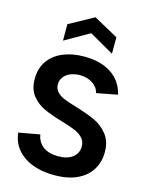

<svg xmlns="http://www.w3.org/2000/svg" viewBox="-138 -1029 862 1120"><g transform="rotate(15 293.5 -469.0)"><path d="M34.4 -178.8 161.9 -201.7Q169.4 -156.3 203.5 -130.8Q237.7 -105.4 294.5 -105.4Q351.4 -105.4 382.6 -130.6Q413.7 -155.7 413.7 -195.6Q413.7 -225 396.3 -245.2Q378.8 -265.4 348.9 -278.6Q319 -291.8 270 -305.8Q199 -326.3 153.8 -346.8Q108.5 -367.3 77.4 -405.8Q46.4 -444.4 46.4 -506.9Q46.4 -570 77.7 -615Q109 -660 165 -683.5Q221 -707 293.6 -707Q393.2 -707 457.5 -664.2Q521.8 -621.4 539.8 -542.7L413.3 -518.7Q405.8 -553.2 373.1 -574.4Q340.5 -595.6 297.1 -595.6Q266.2 -595.6 240.5 -585.4Q214.9 -575.2 199.9 -555.7Q185 -536.3 185 -510.9Q185 -485 200.9 -467Q216.9 -449 243.3 -437.5Q269.8 -426.1 312.7 -413.6Q388.2 -391.1 436 -369.8Q483.7 -348.6 518 -306.8Q552.3 -265.1 552.3 -198.5Q552.3 -140 524.3 -93.5Q496.2 -47 440 -20Q383.7 7 302.1 7Q188.9 7 116.6 -42.3Q44.3 -91.6 34.4 -178.8ZM148 -863.8 296.1 -945.2 443.7 -863.8V-764.5L296.1 -848.9L148 -764.5Z"/></g></svg>

Font: AF Albert Sans Medium
Style: Regular
Weight: 500
Designer: Andreas Rasmussen
Foundry: a.Foundry
Version: Version 1.300;Glyphs 3.2 (3231)